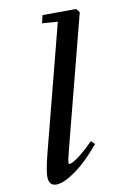

<svg xmlns="http://www.w3.org/2000/svg" viewBox="-114 -780 558 845"><g transform="rotate(-15 165.0 -357.0)"><path d="M40.5 11.2Q4.4 11.2 4.4 -25.9Q4.4 -54.2 34.2 -138.2L226.1 -679.7L157.2 -690.9L168.5 -725.1L318.8 -712.9L330.1 -694.8L132.8 -138.2Q110.4 -76.7 110.4 -65.4Q110.4 -61.5 114.7 -61.5Q120.6 -61.5 133.5 -66.9Q146.5 -72.3 172.9 -89.8Q199.2 -107.4 230.5 -134.3L245.1 -117.7Q184.6 -55.7 129.2 -22.2Q73.7 11.2 40.5 11.2Z"/></g></svg>

Font: Elstob SemiBold
Style: Italic
Weight: 600
Italic angle: -20°
Designer: Peter S. Baker
Version: Version 1.015